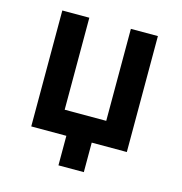

<svg xmlns="http://www.w3.org/2000/svg" viewBox="-98 -607 783 828"><g transform="rotate(15 293.0 -193.5)"><path d="M236.3 131.8V0H79.6V-517.6H200.2V-106.9H385.7V-517.6H506.3V0H349.6V131.8Z"/></g></svg>

Font: Cascadia Mono NF SemiBold
Style: Regular
Weight: 600
Monospace: yes
Designer: Aaron Bell
Foundry: Saja Typeworks
Version: Version 2404.023; ttfautohint (v1.8.4)